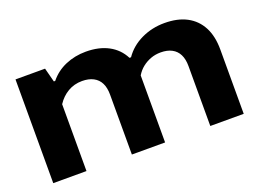

<svg xmlns="http://www.w3.org/2000/svg" viewBox="-87 -740 1250 934"><g transform="rotate(-20 538.5 -273.5)"><path d="M49 0V-537H202L221 -464H228Q261 -505 310 -526Q359 -547 416 -547Q484 -547 532.5 -521Q581 -495 606 -446H614Q647 -494 702.5 -520.5Q758 -547 823 -547Q891 -547 938 -522Q985 -497 1010 -449.5Q1035 -402 1035 -333V0H862V-310Q862 -346 850 -370Q838 -394 814.5 -406.5Q791 -419 757 -419Q729 -419 705 -410Q681 -401 661.5 -385.5Q642 -370 628 -347Q628 -340 628 -333Q628 -326 628 -319V0H456V-310Q456 -346 444 -370Q432 -394 408 -406.5Q384 -419 350 -419Q309 -419 276 -399.5Q243 -380 221 -346V0Z"/></g></svg>

Font: Hubot Sans SemiExpanded
Style: Bold
Weight: 700
Width: 6
Designer: Deni Anggara
Foundry: GitHub, Inc., Subsidiary of Microsoft Corporation
Version: Version 2.000